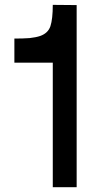

<svg xmlns="http://www.w3.org/2000/svg" viewBox="-20 -781 391 801"><path d="M299.8 -759.8Q266.6 -759.8 200.2 -760.7Q200.2 -702.1 190.4 -671.9Q180.7 -642.6 147.5 -630.9Q129.9 -625 103.5 -622.1Q77.1 -620.1 40 -620.1Q40 -586.9 40 -519.5Q93.8 -519.5 200.2 -519.5Q200.2 -346.7 200.2 0Q233.4 0 299.8 0Q299.8 -252.9 299.8 -759.8Z"/></svg>

Font: Alibu-Mazigh Belkasim 1
Style: Bold
Weight: 400
Designer: Mazigh Moubarik Belkasim
Version: Version 1.0